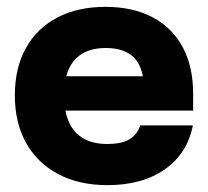

<svg xmlns="http://www.w3.org/2000/svg" viewBox="-20 -530 607 560"><path d="M293.3 10Q210.8 10 150 -22.1Q89.2 -54.2 56.2 -112.9Q23.3 -171.7 23.3 -251.7Q23.3 -331.7 55.4 -389.6Q87.5 -447.5 147.1 -478.8Q206.7 -510 287.5 -510Q367.5 -510 425 -479.6Q482.5 -449.2 512.9 -392.5Q543.3 -335.8 543.3 -256.7V-207.5H170.8Q180 -159.2 210.8 -134.6Q241.7 -110 292.5 -110Q333.3 -110 356.2 -122.9Q379.2 -135.8 389.2 -164.2H542.5Q526.7 -82.5 460.8 -36.2Q395 10 293.3 10ZM173.3 -307.5H396.7Q389.2 -349.2 362.1 -369.6Q335 -390 288.3 -390Q242.5 -390 213.3 -369.2Q184.2 -348.3 173.3 -307.5Z"/></svg>

Font: Funnel Display Light ExtraBold
Style: Regular
Weight: 800
Version: Version 1.000